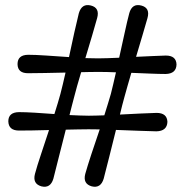

<svg xmlns="http://www.w3.org/2000/svg" viewBox="-20 -724 722 750"><path d="M385 -26Q373.5 12.5 338.5 4Q303 -6 313 -44.5Q321.5 -75 337 -122Q352.5 -169 369.5 -218.5Q344 -219 326.5 -219Q308.5 -219 285.5 -218.5Q262.5 -218 237 -217.5Q223.5 -164.5 210.2 -112Q197 -59.5 188.5 -26Q177 12.5 142 4Q106.5 -6 116.5 -44.5Q124.5 -74.5 140 -120.8Q155.5 -167 171.5 -216Q137.5 -215 106.5 -214.5Q75.5 -214 54.5 -214Q13.5 -214 12.5 -250Q12.5 -285.5 54.5 -286Q78.5 -286 115.5 -283.8Q152.5 -281.5 192.5 -278.5Q199.5 -300.5 205.5 -320.5Q211.5 -340.5 216 -357Q220.5 -374 225.5 -395.2Q230.5 -416.5 236 -440.5Q194.5 -439.5 155.2 -438.8Q116 -438 90.5 -438Q49 -437.5 48.5 -473.5Q48.5 -509.5 90 -510Q118 -510 161.2 -507Q204.5 -504 249.5 -501Q260 -550 270.2 -596.5Q280.5 -643 288 -672.5Q299.5 -711.5 335 -702.5Q370.5 -693.5 359.5 -653.5Q352 -625.5 339.5 -583.8Q327 -542 313.5 -497Q343 -496 363 -496Q379.5 -496 401 -496.8Q422.5 -497.5 445.5 -498.5Q456.5 -548 466.8 -595.2Q477 -642.5 485 -672.5Q496 -711.5 531.5 -702.5Q567.5 -693.5 556 -653Q548.5 -626.5 536.5 -586Q524.5 -545.5 511.5 -502Q545.5 -503.5 576 -505Q606.5 -506.5 627.5 -507Q668.5 -507 669.5 -472Q668.5 -436 627 -435Q603 -435 567.2 -436.5Q531.5 -438 493 -439.5Q485 -412 477.8 -387Q470.5 -362 465.5 -343Q461.5 -329 457.2 -312Q453 -295 448.5 -276.5Q489 -278.5 527.8 -280.5Q566.5 -282.5 591.5 -283Q632.5 -283 634 -248Q632.5 -212 591 -211Q563.5 -211.5 520.5 -213.2Q477.5 -215 433 -216.5Q420 -163.5 406.8 -111.5Q393.5 -59.5 385 -26ZM269 -342.5Q265 -328.5 260.8 -311.2Q256.5 -294 251.5 -274.5Q272.5 -273.5 292 -272.8Q311.5 -272 327 -272Q340 -272 355.2 -272.5Q370.5 -273 387.5 -273.5Q395 -297 401.5 -318.5Q408 -340 413 -357Q417.5 -374.5 422.5 -396Q427.5 -417.5 433 -441.5Q413 -442.5 395 -442.8Q377 -443 362.5 -443Q349 -443 332.2 -442.8Q315.5 -442.5 297 -442Q288.5 -413.5 281.2 -388Q274 -362.5 269 -342.5Z"/></svg>

Font: Fraunces 9pt S050
Style: Bold
Weight: 700
Version: Version 1.000; ttfautohint (v1.8.3)